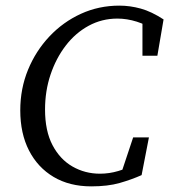

<svg xmlns="http://www.w3.org/2000/svg" viewBox="-20 -649 601 682"><path d="M304 13Q227 13 170.5 -20.5Q114 -54 83 -114.5Q52 -175 52 -257Q52 -334 79.5 -401Q107 -468 155.5 -519.5Q204 -571 267.5 -600Q331 -629 404 -629Q442 -629 480 -618.5Q518 -608 561 -580L539 -451H486V-580L525 -542Q501 -561 466 -572Q431 -583 397 -583Q342 -583 295 -557.5Q248 -532 213.5 -487Q179 -442 159.5 -384Q140 -326 140 -260Q140 -184 166.5 -133.5Q193 -83 237.5 -57.5Q282 -32 335 -32Q368 -32 400 -41.5Q432 -51 461 -66L408 -26L453 -161H509L483 -27Q447 -11 405 1Q363 13 304 13Z"/></svg>

Font: Lisu Bosa Light
Style: Italic
Weight: 300
Italic angle: -19°
Designer: David Morse, Annie Olsen, Victor Gaultney, Frank Grießhammer (Latin)
Foundry: SIL International
Version: Version 2.000